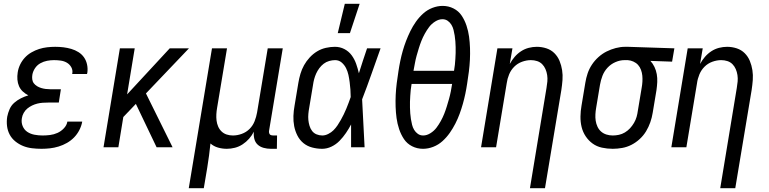

<svg xmlns="http://www.w3.org/2000/svg" viewBox="-20 -774 4040 1009"><path d="M198 8Q173 8 148 5Q123 2 101 -7Q79 -16 60.5 -31Q42 -46 31 -66.5Q20 -87 17 -111.5Q14 -136 18 -161Q22 -181 30.5 -200.5Q39 -220 55 -234Q71 -248 90 -257.5Q109 -267 129 -273Q113 -281 100 -293Q87 -305 80 -321Q73 -337 71.5 -355.5Q70 -374 73 -393Q76 -414 85.5 -434Q95 -454 110 -470.5Q125 -487 145 -498.5Q165 -510 185.5 -516.5Q206 -523 227.5 -525.5Q249 -528 270 -528Q292 -528 313 -525.5Q334 -523 354.5 -517Q375 -511 392.5 -500Q410 -489 421.5 -472.5Q433 -456 437.5 -435Q442 -414 439 -392L437 -385H359L360 -388Q363 -406 354.5 -421Q346 -436 331.5 -444.5Q317 -453 299.5 -455.5Q282 -458 264 -458Q246 -458 227.5 -454.5Q209 -451 192 -441.5Q175 -432 164 -415.5Q153 -399 150 -381Q148 -369 149.5 -357Q151 -345 158 -336Q165 -327 175 -321Q185 -315 196.5 -311.5Q208 -308 220 -306.5Q232 -305 244 -305H300L289 -235H233Q219 -235 204.5 -234Q190 -233 176 -229.5Q162 -226 148.5 -219.5Q135 -213 123.5 -203.5Q112 -194 104.5 -180.5Q97 -167 95 -153Q91 -131 99 -111.5Q107 -92 123.5 -81Q140 -70 161 -66Q182 -62 204 -62Q223 -62 243 -64.5Q263 -67 282 -75.5Q301 -84 316 -100Q331 -116 334 -135H412V-134Q408 -112 397 -90.5Q386 -69 369.5 -52Q353 -35 332 -23Q311 -11 288 -4Q265 3 242.5 5.5Q220 8 198 8Z M803 0 694 -228 628 -159 602 0H524L610 -520H688L648 -278L872 -520H973L747 -283L887 0Z M972 215 1094 -520H1173L1121 -208Q1118 -191 1117 -174Q1116 -157 1118 -140.5Q1120 -124 1126.5 -109Q1133 -94 1144.5 -83Q1156 -72 1171.5 -67Q1187 -62 1204 -62Q1227 -62 1250.5 -70.5Q1274 -79 1291.5 -96.5Q1309 -114 1318 -137Q1327 -160 1331 -183L1387 -520H1466L1394 -87Q1393 -82 1394 -77Q1395 -72 1397.5 -68.5Q1400 -65 1405 -63.5Q1410 -62 1415 -62H1436L1435 8H1403Q1384 8 1365.5 3Q1347 -2 1334 -14Q1321 -26 1316.5 -44.5Q1312 -63 1314 -82Q1304 -62 1289 -45Q1274 -28 1255 -15.5Q1236 -3 1214.5 2.5Q1193 8 1172 8Q1148 8 1125.5 1.5Q1103 -5 1086 -20Q1083 12 1078.5 44Q1074 76 1069 108L1051 215Z M1673 8Q1646 8 1620 1Q1594 -6 1574.5 -22Q1555 -38 1543 -61.5Q1531 -85 1526 -111Q1521 -137 1522 -164.5Q1523 -192 1528 -219L1548 -339Q1552 -363 1559 -386.5Q1566 -410 1578 -431.5Q1590 -453 1607.5 -472Q1625 -491 1646.5 -504Q1668 -517 1692.5 -522.5Q1717 -528 1740 -528Q1767 -528 1790 -516Q1813 -504 1828 -483.5Q1843 -463 1851.5 -439Q1860 -415 1866 -389L1867 -392Q1877 -424 1887.5 -456Q1898 -488 1909 -520H1980Q1956 -453 1932.5 -386Q1909 -319 1883 -252Q1887 -189 1889.5 -126Q1892 -63 1896 0H1825Q1825 -30 1825 -60Q1825 -90 1825 -120Q1813 -97 1798 -75Q1783 -53 1764.5 -34Q1746 -15 1722 -3.5Q1698 8 1673 8ZM1674 -62Q1689 -62 1705 -70Q1721 -78 1732.5 -89.5Q1744 -101 1753.5 -115Q1763 -129 1771 -143.5Q1779 -158 1786.5 -173Q1794 -188 1800 -203Q1806 -218 1812 -233.5Q1818 -249 1823 -264Q1823 -284 1821.5 -303.5Q1820 -323 1817.5 -342.5Q1815 -362 1811 -380.5Q1807 -399 1798.5 -416Q1790 -433 1775.5 -445.5Q1761 -458 1741 -458Q1726 -458 1710 -453.5Q1694 -449 1681 -439Q1668 -429 1658 -415.5Q1648 -402 1641.5 -387.5Q1635 -373 1631 -358Q1627 -343 1625 -328L1605 -208Q1602 -192 1600.5 -175.5Q1599 -159 1600.5 -143.5Q1602 -128 1606.5 -113Q1611 -98 1620 -86Q1629 -74 1643.5 -68Q1658 -62 1674 -62ZM1755 -600 1792 -754H1870L1819 -600Z M2203 8Q2172 8 2145.5 -5.5Q2119 -19 2103 -43Q2087 -67 2077.5 -95.5Q2068 -124 2064 -153.5Q2060 -183 2059 -213.5Q2058 -244 2059.5 -275Q2061 -306 2065 -337.5Q2069 -369 2074 -400Q2078 -427 2083.5 -453.5Q2089 -480 2096.5 -506.5Q2104 -533 2114 -559Q2124 -585 2136.5 -610.5Q2149 -636 2165.5 -659.5Q2182 -683 2203.5 -702.5Q2225 -722 2252 -732.5Q2279 -743 2306 -743Q2337 -743 2363.5 -729.5Q2390 -716 2406 -692Q2422 -668 2431.5 -639.5Q2441 -611 2445 -581.5Q2449 -552 2450 -521.5Q2451 -491 2449.5 -460Q2448 -429 2444 -397.5Q2440 -366 2435 -335Q2431 -308 2425.5 -281.5Q2420 -255 2412.5 -228.5Q2405 -202 2395.5 -176Q2386 -150 2373 -124.5Q2360 -99 2343.5 -75.5Q2327 -52 2305.5 -32.5Q2284 -13 2257 -2.5Q2230 8 2203 8ZM2366 -402Q2369 -418 2370.5 -433.5Q2372 -449 2373 -464.5Q2374 -480 2374.5 -495.5Q2375 -511 2374.5 -526.5Q2374 -542 2373 -557Q2372 -572 2369.5 -587Q2367 -602 2363.5 -616.5Q2360 -631 2352.5 -643.5Q2345 -656 2333 -664.5Q2321 -673 2305 -673Q2286 -673 2267 -661Q2248 -649 2235.5 -632.5Q2223 -616 2212.5 -597Q2202 -578 2194.5 -559Q2187 -540 2181 -520.5Q2175 -501 2169.5 -481.5Q2164 -462 2160.5 -442Q2157 -422 2153 -402ZM2204 -62Q2223 -62 2242 -74Q2261 -86 2273.5 -102.5Q2286 -119 2296.5 -138Q2307 -157 2314.5 -176Q2322 -195 2328 -214.5Q2334 -234 2339.5 -253.5Q2345 -273 2349 -293Q2353 -313 2356 -333H2143Q2140 -317 2138.5 -301.5Q2137 -286 2136 -270.5Q2135 -255 2134.5 -239.5Q2134 -224 2134.5 -208.5Q2135 -193 2136 -178Q2137 -163 2139.5 -148Q2142 -133 2145.5 -118.5Q2149 -104 2156.5 -91.5Q2164 -79 2176 -70.5Q2188 -62 2204 -62Z M2765 215 2852 -312Q2855 -329 2856.5 -346Q2858 -363 2855.5 -379.5Q2853 -396 2846.5 -411Q2840 -426 2829 -437Q2818 -448 2802.5 -453Q2787 -458 2770 -458Q2747 -458 2723.5 -449.5Q2700 -441 2682.5 -423.5Q2665 -406 2655.5 -383Q2646 -360 2643 -337L2587 0H2508L2594 -520H2673L2659 -438Q2670 -458 2684.5 -475Q2699 -492 2718 -504.5Q2737 -517 2758.5 -522.5Q2780 -528 2801 -528Q2827 -528 2851.5 -520Q2876 -512 2893.5 -494.5Q2911 -477 2920.5 -454Q2930 -431 2934 -405.5Q2938 -380 2936 -353.5Q2934 -327 2930 -301L2844 215Z M3200 8Q3171 8 3143.5 2Q3116 -4 3094.5 -19.5Q3073 -35 3058 -57.5Q3043 -80 3036.5 -106.5Q3030 -133 3030.5 -162Q3031 -191 3036 -219L3056 -339Q3060 -364 3068 -388Q3076 -412 3090.5 -434Q3105 -456 3125 -474Q3145 -492 3168 -503.5Q3191 -515 3216 -521.5Q3241 -528 3265 -528H3281L3524 -520L3512 -450L3398 -454Q3411 -440 3419.5 -422Q3428 -404 3431.5 -384Q3435 -364 3434 -343Q3433 -322 3430 -301L3410 -181Q3406 -156 3397.5 -131.5Q3389 -107 3375.5 -84.5Q3362 -62 3342 -43.5Q3322 -25 3298.5 -13Q3275 -1 3249.5 3.5Q3224 8 3200 8ZM3200 -62Q3216 -62 3232.5 -65.5Q3249 -69 3264 -78Q3279 -87 3291 -100Q3303 -113 3312 -128.5Q3321 -144 3325.5 -160Q3330 -176 3332 -192L3352 -312Q3355 -328 3356 -344.5Q3357 -361 3355.5 -376.5Q3354 -392 3348.5 -407Q3343 -422 3333 -433Q3323 -444 3308.5 -450.5Q3294 -457 3279 -458H3262Q3238 -458 3214 -447.5Q3190 -437 3172.5 -418Q3155 -399 3146 -375.5Q3137 -352 3133 -328L3113 -208Q3110 -191 3109 -173.5Q3108 -156 3110.5 -139.5Q3113 -123 3120 -108Q3127 -93 3139 -82.5Q3151 -72 3167 -67Q3183 -62 3200 -62Z M3765 215 3852 -312Q3855 -329 3856.5 -346Q3858 -363 3855.5 -379.5Q3853 -396 3846.5 -411Q3840 -426 3829 -437Q3818 -448 3802.5 -453Q3787 -458 3770 -458Q3747 -458 3723.5 -449.5Q3700 -441 3682.5 -423.5Q3665 -406 3655.5 -383Q3646 -360 3643 -337L3587 0H3508L3594 -520H3673L3659 -438Q3670 -458 3684.5 -475Q3699 -492 3718 -504.5Q3737 -517 3758.5 -522.5Q3780 -528 3801 -528Q3827 -528 3851.5 -520Q3876 -512 3893.5 -494.5Q3911 -477 3920.5 -454Q3930 -431 3934 -405.5Q3938 -380 3936 -353.5Q3934 -327 3930 -301L3844 215Z"/></svg>

Font: Iosevka Oblique
Style: Regular
Weight: 400
Italic angle: -9°
Monospace: yes
Designer: Belleve Invis
Foundry: Belleve Invis
Version: Version 32.5.0; ttfautohint (v1.8.4)